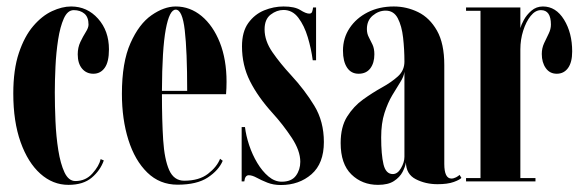

<svg xmlns="http://www.w3.org/2000/svg" viewBox="-20 -546 1752 578"><path d="M186 10.5Q139 10.5 101.5 -23Q64 -56.5 42 -118.2Q20 -180 20 -264.5Q20 -336.5 36.8 -386.5Q53.5 -436.5 80 -467.5Q106.5 -498.5 136.8 -512.5Q167 -526.5 194 -526.5Q242.5 -526.5 275.2 -489.8Q308 -453 308 -397.5Q308 -359.5 295.2 -341.8Q282.5 -324 261 -324Q240 -324 227 -339.5Q214 -355 214 -382.5Q214 -403 222 -419.8Q230 -436.5 238.2 -449.5Q246.5 -462.5 246.5 -472Q246.5 -494.5 234 -505Q221.5 -515.5 202 -515.5Q183.5 -515.5 172.2 -490.5Q161 -465.5 155 -426.8Q149 -388 147 -345.5Q145 -303 145 -268Q145 -227.5 147 -181.2Q149 -135 155.5 -94Q162 -53 174.2 -27Q186.5 -1 207 -1Q238 -1 258.2 -23.8Q278.5 -46.5 283 -67L292.5 -63Q282 -33 256.2 -11.2Q230.5 10.5 186 10.5Z M514.5 10Q461 10 423.5 -26.5Q386 -63 366.5 -125Q347 -187 347 -263.5Q347 -358.5 372.8 -416.2Q398.5 -474 436.2 -500.2Q474 -526.5 509 -526.5Q552 -526.5 586.8 -497.8Q621.5 -469 641.8 -418Q662 -367 662 -299.5Q662 -280.5 660.5 -262.5H467.5Q467.5 -183.5 471.2 -125Q475 -66.5 489.2 -34.2Q503.5 -2 534.5 -2Q579.5 -2 606.2 -22.8Q633 -43.5 642.5 -68L650.5 -62Q638.5 -33.5 605.8 -11.8Q573 10 514.5 10ZM509 -517Q490 -517 479 -457.5Q468 -398 467.5 -272.5H543.5Q543.5 -393 536.2 -455Q529 -517 509 -517Z M825.5 11Q803 11 784.8 3.8Q766.5 -3.5 752.8 -11Q739 -18.5 729 -18.5Q717.5 -18.5 715.5 0H707.5V-163.5H717.5Q720.5 -138 730 -109.2Q739.5 -80.5 754.5 -55.5Q769.5 -30.5 788.2 -14.8Q807 1 828 1Q857.5 1 870.8 -17Q884 -35 884 -59Q884 -92.5 857.8 -132Q831.5 -171.5 801 -205Q756.5 -254 732.5 -301.8Q708.5 -349.5 708.5 -406.5Q708.5 -450.5 727.5 -476.8Q746.5 -503 775.2 -514.8Q804 -526.5 833.5 -526.5Q867 -526.5 884 -515.8Q901 -505 911 -505Q917.5 -505 919.5 -510.2Q921.5 -515.5 922.5 -523.5H931.5V-364.5H921.5Q917 -399 906.5 -434Q896 -469 878.2 -492.5Q860.5 -516 833.5 -516Q813 -516 794.8 -502Q776.5 -488 776.5 -457.5Q776.5 -423 800.2 -388.8Q824 -354.5 856 -320Q897.5 -275 926.2 -227.8Q955 -180.5 955 -118.5Q955 -54 917.8 -21.5Q880.5 11 825.5 11Z M1118 10.5Q1070 10.5 1037.8 -21Q1005.5 -52.5 1005.5 -115.5Q1005.5 -164 1025 -195Q1044.5 -226 1073 -246.5Q1101.5 -267 1130 -282.8Q1158.5 -298.5 1178 -316.2Q1197.5 -334 1197.5 -360.5Q1197.5 -397 1193.5 -432.5Q1189.5 -468 1177.5 -491Q1165.5 -514 1141 -514Q1120 -514 1102.2 -499.2Q1084.5 -484.5 1084.5 -458.5Q1084.5 -445 1090.2 -434.2Q1096 -423.5 1101.5 -411.5Q1107 -399.5 1107 -382.5Q1107 -356.5 1094.8 -340.2Q1082.5 -324 1059.5 -324Q1037 -324 1024.8 -342.5Q1012.5 -361 1012.5 -393.5Q1012.5 -431.5 1032.5 -461.5Q1052.5 -491.5 1087 -509Q1121.5 -526.5 1165.5 -526.5Q1204 -526.5 1238.8 -509.5Q1273.5 -492.5 1295.5 -453.8Q1317.5 -415 1317.5 -350V-52.5Q1317.5 -8.5 1339 -8.5Q1345.5 -8.5 1352.8 -12.2Q1360 -16 1363.5 -19.5L1369 -10.5Q1364.5 -5 1346 1.8Q1327.5 8.5 1297 8.5Q1261 8.5 1231.8 -6.5Q1202.5 -21.5 1202 -57Q1200 -44 1191.8 -28.2Q1183.5 -12.5 1166 -1Q1148.5 10.5 1118 10.5ZM1162.5 -22Q1177 -22 1187.2 -39.8Q1197.5 -57.5 1197.5 -74V-330Q1196 -316 1185.2 -299Q1174.5 -282 1161 -259.5Q1147.5 -237 1137.5 -206Q1127.5 -175 1127.5 -132.5Q1127.5 -80.5 1134.5 -51.2Q1141.5 -22 1162.5 -22Z M1383 0V-10H1426.5V-513.5H1383V-523.5H1546.5V-461.5Q1548.5 -470 1556.8 -485.5Q1565 -501 1579.8 -513.8Q1594.5 -526.5 1614.5 -526.5Q1653.5 -526.5 1678 -486.8Q1702.5 -447 1702.5 -391Q1702.5 -358.5 1690 -341.2Q1677.5 -324 1656 -324Q1635 -324 1623 -341Q1611 -358 1611 -383.5Q1611 -401 1618 -416Q1625 -431 1631.8 -444.8Q1638.5 -458.5 1638.5 -472Q1638.5 -515.5 1608.5 -515.5Q1591.5 -515.5 1577.5 -498Q1563.5 -480.5 1555 -453.5Q1546.5 -426.5 1546.5 -397.5V-10H1592V0Z"/></svg>

Font: Imbue 100pt
Style: Bold
Weight: 700
Designer: Tyler Finck
Foundry: Etcetera Type Company
Version: Version 1.102; ttfautohint (v1.8.3)